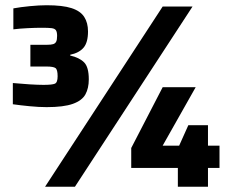

<svg xmlns="http://www.w3.org/2000/svg" viewBox="-20 -713 872 733"><path d="M158 -304Q129 -304 93 -307.5Q57 -311 29 -315V-396Q60 -393 92.5 -391Q125 -389 146 -389Q179 -389 189.5 -393.5Q200 -398 200 -422Q200 -447 192 -453Q184 -459 158 -459H96V-542H159Q175 -542 183 -544.5Q191 -547 194.5 -554Q198 -561 198 -576Q198 -591 193.5 -597.5Q189 -604 177 -605.5Q165 -607 140 -607Q116 -607 85.5 -605.5Q55 -604 31 -601V-681Q58 -686 94 -689.5Q130 -693 158 -693Q219 -693 253 -682Q287 -671 301.5 -648.5Q316 -626 316 -593Q316 -551 299 -531Q282 -511 248 -504V-501Q283 -493 301 -475Q319 -457 319 -410Q319 -376 306 -352.5Q293 -329 258 -316.5Q223 -304 158 -304ZM152 0 601 -688H715L266 0ZM659 0V-72H481V-148L601 -380H727L601 -157H664L699 -235H774V-157H818V-72H774V0Z"/></svg>

Font: Saira Thin ExtraBold
Style: Regular
Weight: 800
Version: Version 1.101